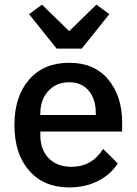

<svg xmlns="http://www.w3.org/2000/svg" viewBox="-20 -806 596 838"><path d="M282 12Q171 12 107 -61.5Q43 -135 43 -260Q43 -385 107 -458.5Q171 -532 282 -532Q392 -532 452.5 -459Q513 -386 513 -273V-232H156V-215Q156 -154 192 -116Q228 -78 293 -78Q381 -78 430 -156L494 -93Q464 -45 408.5 -16.5Q353 12 282 12ZM282 -447Q226 -447 191 -409Q156 -371 156 -311V-304H398V-314Q398 -374 367 -410.5Q336 -447 282 -447ZM337 -594H227L107 -744L163 -786L282 -670L401 -786L457 -744Z"/></svg>

Font: IBM Plex Sans Medm
Style: Regular
Weight: 500
Designer: Mike Abbink, Paul van der Laan, Pieter van Rosmalen
Foundry: Bold Monday
Version: Version 3.005